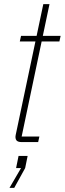

<svg xmlns="http://www.w3.org/2000/svg" viewBox="-20 -689 314 931"><path d="M86 0Q65 0 59 -9.5Q53 -19 56 -34L190 -669H220L85 -27H171L165 0ZM76 -488 82 -515H274L268 -488ZM26 222 82 126H58L70 67H114L102 126L49 222Z"/></svg>

Font: Hubot Sans Condensed ExtraLight
Style: Italic
Weight: 200
Width: 3
Italic angle: -12.0243°
Designer: Deni Anggara
Foundry: GitHub, Inc., Subsidiary of Microsoft Corporation
Version: Version 2.000